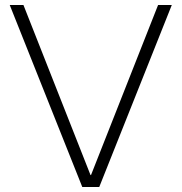

<svg xmlns="http://www.w3.org/2000/svg" viewBox="-20 -750 728 770"><path d="M310 0 19 -730H74L343 -48H345L614 -730H669L378 0Z"/></svg>

Font: M PLUS 1 Thin Light
Style: Regular
Weight: 300
Version: Version 1.001